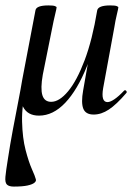

<svg xmlns="http://www.w3.org/2000/svg" viewBox="-38 -414 503 709"><path d="M106 13Q64 13 47.5 -19Q31 -51 44 -119L93 -376Q96 -394 141 -394Q159 -394 165 -391.5Q171 -389 171 -387Q171 -383 165.5 -360.5Q160 -338 155 -312L120 -138Q111 -87 118.5 -62.5Q126 -38 151 -38Q181 -38 213.5 -77Q246 -116 274.5 -191.5Q303 -267 321 -376L337 -375Q318 -257 283 -169.5Q248 -82 203 -34.5Q158 13 106 13ZM13 275Q-5 275 -12.5 267.5Q-20 260 -18 238.5Q-16 217 -9 174Q-1 121 9.5 65Q20 9 29.5 -39.5Q39 -88 44 -119L61 -103Q42 -26 43.5 35Q45 96 56.5 140Q68 184 80 211Q92 238 94 247Q97 254 89.5 260.5Q82 267 63.5 271Q45 275 13 275ZM308 9Q278 9 269.5 -13Q261 -35 269 -80L321 -376Q325 -394 369 -394Q387 -394 393 -391.5Q399 -389 399 -387Q399 -383 393.5 -360.5Q388 -338 384 -312L343 -89Q334 -37 359 -37Q369 -37 384.5 -47.5Q400 -58 420 -79Q424 -83 428 -78.5Q432 -74 428 -70Q392 -28 364 -9.5Q336 9 308 9Z"/></svg>

Font: Cormorant SemiBold
Style: Italic
Weight: 600
Italic angle: -10°
Designer: Christian Thalmann (Catharsis Fonts)
Foundry: Catharsis Fonts
Version: Version 4.000